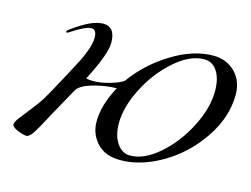

<svg xmlns="http://www.w3.org/2000/svg" viewBox="-73 -579 938 717"><g transform="rotate(15 396.0 -220.5)"><path d="M714 -324Q714 -372 695.5 -400.5Q677 -429 645 -429Q590 -429 531.5 -377.5Q473 -326 435.5 -252.5Q398 -179 398 -116Q398 -69 418 -39.5Q438 -10 469 -10Q524 -10 582 -61.5Q640 -113 677 -186.5Q714 -260 714 -324ZM77 19Q64 19 41.5 9.5Q19 0 19 -10Q19 -19 32.5 -37Q46 -55 68 -82.5Q90 -110 104 -132Q116 -151 168 -248Q190 -290 199 -307Q208 -324 218 -352Q228 -380 228 -400Q228 -432 208 -432Q185 -432 134 -398Q125 -392 124 -392Q120 -392 120 -396Q120 -400 126 -404Q201 -460 246 -460Q293 -460 293 -398Q293 -354 237 -246Q249 -243 262 -243Q294 -243 329.5 -253.5Q365 -264 379 -275Q434 -351 516 -401Q598 -451 674 -451Q726 -451 759 -417.5Q792 -384 792 -332Q792 -244 736.5 -162Q681 -80 599 -32Q517 16 438 16Q379 16 347.5 -18.5Q316 -53 316 -100Q316 -166 357 -240Q313 -239 269 -227Q225 -215 209 -195Q150 -89 144 -78Q142 -74 132 -55.5Q122 -37 117 -28Q112 -19 104 -6Q96 7 89 13Q82 19 77 19Z"/></g></svg>

Font: Miama Nueva
Style: Medium
Weight: 400
Italic angle: -28°
Version: Version 1.0